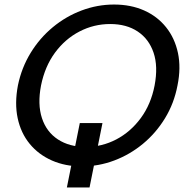

<svg xmlns="http://www.w3.org/2000/svg" viewBox="-20 -727 823 847"><path d="M332 -184H432L375 100H275ZM341 7Q268 7 209 -19Q150 -45 111 -92.5Q72 -140 58 -205.5Q44 -271 59 -350Q75 -428 115 -493.5Q155 -559 213 -607Q271 -655 340.5 -681Q410 -707 483 -707Q557 -707 615.5 -681Q674 -655 712.5 -607Q751 -559 765 -493.5Q779 -428 763 -350Q748 -271 708 -205.5Q668 -140 610.5 -92.5Q553 -45 484 -19Q415 7 341 7ZM358 -79Q430 -79 493 -112Q556 -145 601 -206Q646 -267 662 -350Q678 -434 657.5 -494.5Q637 -555 587.5 -588Q538 -621 466 -621Q394 -621 330.5 -588Q267 -555 222.5 -494.5Q178 -434 161 -350Q145 -267 165 -206Q185 -145 235.5 -112Q286 -79 358 -79Z"/></svg>

Font: Albert Sans Medium
Style: Italic
Weight: 500
Italic angle: -11.25°
Designer: Andreas Rasmussen
Foundry: a.Foundry
Version: Version 1.025